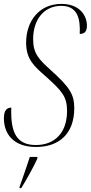

<svg xmlns="http://www.w3.org/2000/svg" viewBox="-30 -744 466 985"><path d="M155 10C269 10 351 -54 351 -189C351 -259 328 -296 234 -381C170 -439 140 -468 140 -543C140 -645 197 -714 284 -714C368 -714 383 -648 379 -570C404 -570 416 -583 416 -612C416 -663 380 -724 285 -724C173 -724 104 -638 104 -525C104 -440 144 -405 207 -350C288 -277 314 -248 314 -175C314 -62 250 0 154 0C58 0 23 -60 28 -192C7 -191 -10 -181 -10 -137C-10 -57 39 10 155 10ZM71 213 70 221H79C103 183 142 113 161 71L162 61H123C107 109 87 169 71 213Z"/></svg>

Font: Noto Serif Display ExtraCondensed ExtraLight
Style: Italic
Weight: 200
Width: 2
Italic angle: -12°
Designer: Monotype Design Team
Foundry: Monotype Imaging Inc.
Version: Version 2.009